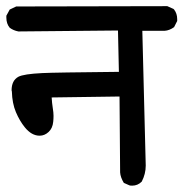

<svg xmlns="http://www.w3.org/2000/svg" viewBox="-23 -582 581 608"><path d="M140.6 -273.4Q141.6 -255.9 144 -240.7Q146.5 -225.6 146.5 -215.3Q146.5 -205.1 145.5 -196.3Q143.6 -175.8 130.9 -164.1Q118.2 -152.3 102.5 -152.3Q77.1 -152.3 55.7 -178.7Q39.1 -199.2 27.3 -227.1Q15.6 -254.9 14.6 -292Q13.7 -293.9 13.7 -295.9Q13.7 -327.1 35.2 -338.9Q51.8 -347.7 111.3 -350.6Q149.4 -352.5 353.5 -354.5L350.6 -485.4L35.2 -482.4Q19.5 -485.4 7.8 -494.1Q-2.9 -506.8 -2.9 -526.4Q-2.9 -528.3 -2.9 -532.2L7.8 -551.8L28.3 -561.5L506.8 -562.5L526.4 -553.7L528.3 -551.8Q538.1 -539.1 538.1 -521.5Q538.1 -519.5 538.1 -515.6L528.3 -496.1Q513.7 -485.4 498 -484.4H427.7L438.5 -57.6Q438.5 -31.2 425.8 -6.8Q413.1 5.9 395.5 5.9Q388.7 5.9 386.7 4.9L369.1 -2.9Q358.4 -20.5 357.4 -36.1L355.5 -276.4Z"/></svg>

Font: JasonHandwriting2
Style: SemiBold
Weight: 600
Version: Version 1.04.7